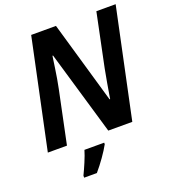

<svg xmlns="http://www.w3.org/2000/svg" viewBox="-164 -836 1055 1179"><g transform="rotate(-20 364.0 -246.5)"><path d="M176 -714H338L493 -178H497L501 -203Q504 -223 513.5 -277Q523 -331 530 -367L602 -714H728L577 0H420L259 -549H255Q254 -543 244 -473Q234 -403 222 -345L150 0H25ZM182 208Q197 177 215 134.5Q233 92 242 61H371V71Q353 104 324 145Q295 186 265 221H182Z"/></g></svg>

Font: Noto Sans Display
Style: Bold Italic
Weight: 700
Italic angle: -12°
Designer: Monotype Design team
Foundry: Monotype Imaging Inc.
Version: Version 1.000